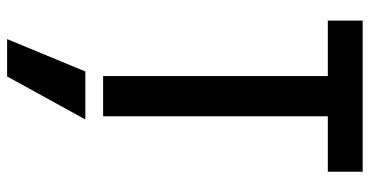

<svg xmlns="http://www.w3.org/2000/svg" viewBox="-270 -500 1040 540"><g transform="rotate(90 250.0 -230.0)"><path d="M195 270H90L181 50H316ZM194 0V-632H38V-730H463V-632H307V0Z"/></g></svg>

Font: M PLUS 1 Code Medium
Style: Regular
Weight: 500
Designer: Coji Morishita
Foundry: UNDERFOREST DESIGN
Version: Version 1.002